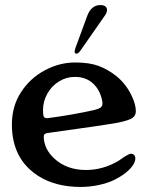

<svg xmlns="http://www.w3.org/2000/svg" viewBox="-20 -729 587 759"><path d="M132 -33Q27 -100 27 -237Q27 -309 63 -364.5Q99 -420 157 -451Q215 -482 277 -482Q333 -482 369.5 -468.5Q406 -455 439 -429Q480 -396 502 -347Q517 -315 517 -289Q517 -273 504 -263Q490 -253 446 -244Q385 -233 181 -205Q163 -203 158 -200Q153 -197 153 -188Q153 -167 163 -144.5Q173 -122 196 -101Q245 -57 320 -57Q387 -57 448 -93L470 -108Q472 -109 481.5 -115Q491 -121 498 -121Q506 -121 510.5 -116Q515 -111 515 -102Q515 -88 502 -71Q479 -41 430 -17Q405 -5 370 2.5Q335 10 299 10Q200 10 132 -33ZM169 -262Q209 -267 261 -276Q313 -285 352 -294Q372 -299 378.5 -304.5Q385 -310 385 -320Q385 -333 378 -352.5Q371 -372 359 -387Q329 -425 276 -425Q242 -425 213 -407Q184 -389 167 -358.5Q150 -328 150 -294Q150 -275 153 -268Q156 -261 169 -262ZM275 -526Q275 -528 277 -536L324 -664Q340 -709 377 -709Q389 -709 396 -704Q403 -699 403 -690Q403 -679 395 -668L298 -529Q293 -522 289.5 -519.5Q286 -517 281 -517Q275 -517 275 -526Z"/></svg>

Font: Raigarh Medium
Style: Regular
Weight: 500
Designer: jaikishan Patel
Foundry: MagicType
Version: Version 1.000